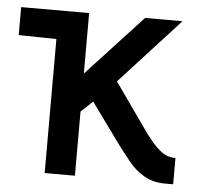

<svg xmlns="http://www.w3.org/2000/svg" viewBox="-42 -544 617 588"><g transform="rotate(5 266.0 -250.0)"><path d="M420 -146 312 -299 496 -500H381L209 -314V-500H0V-414L116 -412V0H209V-197L245 -231L332 -111Q352 -84 373 -58Q394 -32 421.5 -16Q449 0 486 0H511V-81H507Q494 -81 481 -87Q468 -93 453 -107.5Q438 -122 420 -146Z"/></g></svg>

Font: Advent Pro SemiBold
Style: Regular
Weight: 600
Designer: VivaRado, Andreas Kalpakidis
Foundry: VivaRado, Andreas Kalpakidis
Version: Version 3.000